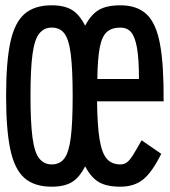

<svg xmlns="http://www.w3.org/2000/svg" viewBox="-20 -671 640 724"><path d="M175 33Q110 33 72.5 0.5Q35 -32 19 -107Q3 -182 3 -309Q3 -437 19 -511.5Q35 -586 72.5 -618.5Q110 -651 175 -651Q223 -651 251.5 -633.5Q280 -616 301 -574Q323 -616 352.5 -633.5Q382 -651 434 -651Q497 -651 533 -617Q569 -583 583.5 -504Q598 -425 597 -289H346Q347 -197 355.5 -145.5Q364 -94 382.5 -72.5Q401 -51 434 -51Q447 -51 457.5 -58Q468 -65 481 -85.5Q494 -106 514 -142L588 -91Q554 -22 520 5.5Q486 33 434 33Q382 33 352.5 15.5Q323 -2 301 -44Q280 -2 251.5 15.5Q223 33 175 33ZM175 -51Q206 -51 223 -74Q240 -97 247 -153Q254 -209 254 -309Q254 -409 247 -465.5Q240 -522 223 -544.5Q206 -567 175 -567Q146 -567 128 -544.5Q110 -522 102.5 -466Q95 -410 95 -309Q95 -209 102.5 -152.5Q110 -96 128 -73.5Q146 -51 175 -51ZM347 -373H504Q504 -449 496.5 -491Q489 -533 474 -550Q459 -567 434 -567Q401 -567 382.5 -550Q364 -533 356 -491Q348 -449 347 -373Z"/></svg>

Font: Victor Mono SemiBold
Style: Regular
Weight: 600
Monospace: yes
Designer: Rune Bjørnerås
Version: Version 1.561;gftools[0.9.30]